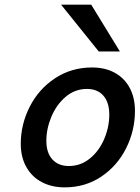

<svg xmlns="http://www.w3.org/2000/svg" viewBox="-20 -789 597 821"><path d="M374 -500.5Q429.2 -500.5 470.5 -478Q511.7 -455.6 534.4 -413.6Q557.1 -371.6 557.1 -314.9Q557.1 -231 519.5 -155.5Q481.9 -80.1 413.3 -33.9Q344.7 12.2 256.3 12.2Q201.2 12.2 158.7 -10.3Q116.2 -32.7 92.5 -75Q68.8 -117.2 68.8 -173.8Q68.8 -257.3 107.2 -332.8Q145.5 -408.2 215.3 -454.3Q285.2 -500.5 374 -500.5ZM178.2 -186.5Q178.2 -135.7 203.9 -107.4Q229.5 -79.1 274.4 -79.1Q325.2 -79.1 364.7 -111.6Q404.3 -144 425.8 -195.1Q447.3 -246.1 447.3 -298.8Q447.3 -351.1 422.1 -379.9Q397 -408.7 351.6 -408.7Q300.3 -408.7 260.7 -375Q221.2 -341.3 199.7 -289.8Q178.2 -238.3 178.2 -186.5ZM370.1 -769 492.7 -568.8H402.3L241.2 -769Z"/></svg>

Font: Lesson One Medium
Style: Italic
Weight: 500
Italic angle: -14°
Designer: But Ko, Victor Gaultney, Annie Olsen, Julie Remington, Don Collingsworth, Eric Hays, Becca Hirsbrunner
Version: Version 1.100